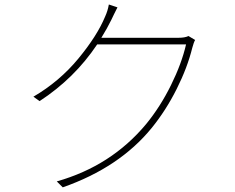

<svg xmlns="http://www.w3.org/2000/svg" viewBox="-20 -806 1040 850"><path d="M814.5 -646.5 843.8 -628.9Q837.9 -619.1 831.1 -593.8Q809.6 -506.8 762.2 -412.1Q714.8 -317.4 651.4 -239.3Q508.8 -64.5 257.8 23.4L231.4 -2.9Q472.7 -71.3 627 -256.8Q689.5 -333 736.8 -428.7Q784.2 -524.4 803.7 -609.4H410.2Q309.6 -459 155.3 -358.4L127.9 -377.9Q243.2 -445.3 326.7 -546.4Q410.2 -647.5 445.3 -732.4Q457 -757.8 461.9 -786.1L500 -773.4Q495.1 -763.7 484.9 -743.2Q474.6 -722.7 472.7 -717.8Q455.1 -681.6 428.7 -638.7H769.5Q798.8 -638.7 814.5 -646.5Z"/></svg>

Font: Gen Shin Gothic ExtraLight
Style: Regular
Weight: 100
Designer: [Source Han Sans]
Ryoko NISHIZUKA  (kana & ideographs); Paul D. Hunt (Latin, Greek & Cyrillic); Wenlong ZHANG  (bopomofo
Version: Version 1.002.20150607